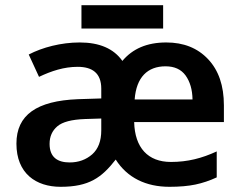

<svg xmlns="http://www.w3.org/2000/svg" viewBox="-20 -717 937 747"><path d="M296.9 -696.8V-606H614.7V-696.8ZM627 -551.8C550.8 -551.8 495.6 -526.9 456.1 -480C422.4 -527.8 367.2 -551.8 290 -551.8C217.8 -551.8 145 -532.7 91.8 -504.9L131.8 -418C180.2 -440.9 229 -457 282.2 -457C338.4 -457 374 -433.1 374 -372.1V-334L283.2 -331.1C123 -324.7 43.9 -270 43.9 -158.2C43.9 -42 120.1 9.8 215.8 9.8C326.7 9.8 375.5 -25.9 430.2 -96.2C475.1 -25.4 547.9 9.8 639.2 9.8C678.7 9.8 712.4 6.8 740.2 1C768.1 -4.9 795.9 -14.2 823.2 -26.9V-127.9C765.1 -101.1 710 -86.9 645 -86.9C555.7 -86.9 504.4 -142.1 502 -242.2H851.1V-307.1C851.1 -383.8 830.6 -443.4 789.6 -486.8C748.5 -530.3 694.3 -551.8 627 -551.8ZM624 -459C658.7 -459 684.6 -447.3 702.1 -423.3C719.2 -399.4 728.5 -368.2 729 -330.1H503.9C510.3 -416.5 554.2 -459 624 -459ZM374 -255.9V-210C374 -168.5 362.3 -137.7 338.9 -116.7C314.9 -95.7 285.6 -85 251 -85C204.1 -85 172.9 -105 172.9 -157.2C172.9 -186 183.1 -208.5 203.1 -225.6C223.1 -242.7 258.8 -252 311 -253.9Z"/></svg>

Font: Noto Reveo Sans
Style: Regular
Weight: 600
Designer: Monotype Design Team
Foundry: Monotype Imaging Inc.
Version: Version 2.007